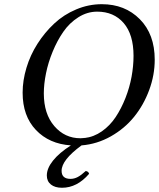

<svg xmlns="http://www.w3.org/2000/svg" viewBox="-20 -678 751 907"><path d="M377.9 -26.9 378.9 -25.9Q422.9 -30.8 461.2 -57.6Q499.5 -84.5 526.4 -125Q553.2 -165.5 572.8 -215.3Q592.3 -265.1 601.6 -315.9Q610.8 -366.7 610.8 -414.1Q610.8 -515.1 564.2 -569.1Q517.6 -623 439 -623Q392.1 -623 350.1 -596.4Q308.1 -569.8 279.1 -527.8Q250 -485.8 228.8 -434.1Q207.5 -382.3 197.3 -331.5Q187 -280.8 187 -236.8Q187 -139.6 236.6 -82.3Q286.1 -24.9 359.9 -24.9Q370.1 -24.9 375 -25.9Q375.5 -25.9 376.5 -26.4Q377.4 -26.9 377.9 -26.9ZM400.9 143.1Q344.2 209 272.9 209Q239.7 209 220.5 193.6Q201.2 178.2 201.2 150.9Q201.2 117.2 230.5 80.6Q259.8 43.9 314.9 8.8Q212.4 2 149.7 -64Q86.9 -129.9 86.9 -240.2Q86.9 -297.9 105 -357.9Q123 -418 157 -471.2Q190.9 -524.4 236.1 -566.7Q281.2 -608.9 339.8 -633.5Q398.4 -658.2 460.9 -658.2Q570.3 -658.2 640.6 -587.2Q710.9 -516.1 710.9 -396Q710.9 -323.2 684.8 -252.7Q658.7 -182.1 613.8 -126.5Q568.8 -70.8 503.7 -33.9Q438.5 2.9 365.2 8.8Q271 77.6 271 128.9Q271 167 313 167Q330.6 167 346.9 158.4Q363.3 149.9 384.8 129.9Q397.9 131.3 400.9 143.1Z"/></svg>

Font: Common Serif News
Style: Italic
Weight: 450
Italic angle: -12°
Designer: Philipp H. Poll, Khaled Hosny
Foundry: Stefan Peev, Context Ltd.
Version: Version 1.026